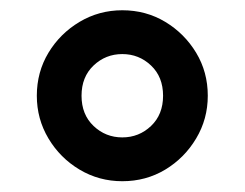

<svg xmlns="http://www.w3.org/2000/svg" viewBox="-20 -682 465 365"><path d="M212.5 -337.5Q168.3 -337.5 131.2 -359.6Q94.2 -381.7 72.1 -418.8Q50 -455.8 50 -500Q50 -545 72.1 -581.7Q94.2 -618.3 131.2 -640.4Q168.3 -662.5 212.5 -662.5Q257.5 -662.5 294.2 -640.4Q330.8 -618.3 352.9 -581.7Q375 -545 375 -500Q375 -455.8 352.9 -418.8Q330.8 -381.7 294.2 -359.6Q257.5 -337.5 212.5 -337.5ZM212.5 -420.8Q244.2 -420.8 267.1 -442.5Q290 -464.2 290 -500Q290 -535.8 267.1 -557.5Q244.2 -579.2 212.5 -579.2Q180.8 -579.2 157.9 -557.5Q135 -535.8 135 -500Q135 -464.2 157.9 -442.5Q180.8 -420.8 212.5 -420.8Z"/></svg>

Font: Familjen Grotesk Variable
Style: Regular
Weight: 400
Designer: Anders Wikstroem, Jonas Baeckman, Matilda Gysing, Kristian Moeller
Foundry: Familjen STHLM AB
Version: Version 2.000